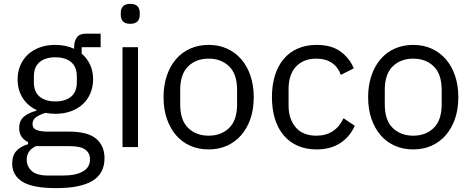

<svg xmlns="http://www.w3.org/2000/svg" viewBox="-20 -760 2435 992"><path d="M520 57Q520 137 457.5 174.5Q395 212 270 212Q149 212 96 179Q43 146 43 85Q43 43 65 19.5Q87 -4 125 -15V-26Q79 -48 79 -98Q79 -137 104 -157.5Q129 -178 168 -188V-192Q122 -214 96.5 -255Q71 -296 71 -350Q71 -389 85 -422Q99 -455 124.5 -478.5Q150 -502 185.5 -515Q221 -528 265 -528Q320 -528 363 -508V-517Q363 -547 377 -566.5Q391 -586 423 -586H500V-516H402V-483Q430 -459 445.5 -425.5Q461 -392 461 -350Q461 -311 447 -278Q433 -245 407.5 -221.5Q382 -198 346 -185Q310 -172 266 -172Q241 -172 216 -177Q190 -170 169 -156.5Q148 -143 148 -119Q148 -96 170 -88Q192 -80 227 -80H337Q433 -80 476.5 -43.5Q520 -7 520 57ZM445 63Q445 32 421.5 13.5Q398 -5 338 -5H166Q118 17 118 65Q118 99 143.5 123Q169 147 230 147H304Q371 147 408 126Q445 105 445 63ZM266 -236Q317 -236 347 -260.5Q377 -285 377 -336V-364Q377 -415 347 -439.5Q317 -464 266 -464Q215 -464 185 -439.5Q155 -415 155 -364V-336Q155 -285 185 -260.5Q215 -236 266 -236Z M653 -637Q627 -637 615.5 -649.5Q604 -662 604 -682V-695Q604 -715 615.5 -727.5Q627 -740 653 -740Q679 -740 690.5 -727.5Q702 -715 702 -695V-682Q702 -662 690.5 -649.5Q679 -637 653 -637ZM613 -516H693V0H613Z M1058 12Q1006 12 963 -7Q920 -26 889.5 -61.5Q859 -97 842 -146.5Q825 -196 825 -258Q825 -319 842 -369Q859 -419 889.5 -454.5Q920 -490 963 -509Q1006 -528 1058 -528Q1110 -528 1152.5 -509Q1195 -490 1226 -454.5Q1257 -419 1274 -369Q1291 -319 1291 -258Q1291 -196 1274 -146.5Q1257 -97 1226 -61.5Q1195 -26 1152.5 -7Q1110 12 1058 12ZM1058 -59Q1123 -59 1164 -99Q1205 -139 1205 -221V-295Q1205 -377 1164 -417Q1123 -457 1058 -457Q993 -457 952 -417Q911 -377 911 -295V-221Q911 -139 952 -99Q993 -59 1058 -59Z M1615 12Q1561 12 1518 -7Q1475 -26 1445.5 -61Q1416 -96 1400.5 -146Q1385 -196 1385 -258Q1385 -320 1400.5 -370Q1416 -420 1445.5 -455Q1475 -490 1518 -509Q1561 -528 1615 -528Q1692 -528 1738.5 -494.5Q1785 -461 1808 -407L1741 -373Q1727 -413 1695 -435Q1663 -457 1615 -457Q1579 -457 1552 -445.5Q1525 -434 1507 -413.5Q1489 -393 1480 -364.5Q1471 -336 1471 -302V-214Q1471 -146 1507.5 -102.5Q1544 -59 1615 -59Q1712 -59 1755 -149L1813 -110Q1788 -54 1738.5 -21Q1689 12 1615 12Z M2115 12Q2063 12 2020 -7Q1977 -26 1946.5 -61.5Q1916 -97 1899 -146.5Q1882 -196 1882 -258Q1882 -319 1899 -369Q1916 -419 1946.5 -454.5Q1977 -490 2020 -509Q2063 -528 2115 -528Q2167 -528 2209.5 -509Q2252 -490 2283 -454.5Q2314 -419 2331 -369Q2348 -319 2348 -258Q2348 -196 2331 -146.5Q2314 -97 2283 -61.5Q2252 -26 2209.5 -7Q2167 12 2115 12ZM2115 -59Q2180 -59 2221 -99Q2262 -139 2262 -221V-295Q2262 -377 2221 -417Q2180 -457 2115 -457Q2050 -457 2009 -417Q1968 -377 1968 -295V-221Q1968 -139 2009 -99Q2050 -59 2115 -59Z"/></svg>

Font: IBM Plex Sans KR
Style: Regular
Weight: 400
Designer: Mike Abbink; Paul van der Laan; Pieter van Rosmalen; Wujin Sim; Chorong Kim; Dohee Lee;
Foundry: Sandoll Inc.
Version: Version 1.001